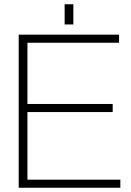

<svg xmlns="http://www.w3.org/2000/svg" viewBox="-20 -883 618 903"><path d="M68 0H546V-38H109V-356H510V-394H109V-682H540V-720H68ZM284 -768H325V-863H284Z"/></svg>

Font: Aspekta 150
Style: Regular
Weight: 150
Designer: Ivo Dolenc
Version: Version 2.000